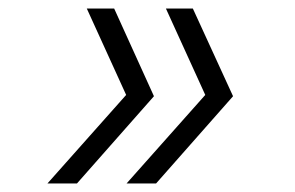

<svg xmlns="http://www.w3.org/2000/svg" viewBox="-20 -494 690 449"><path d="M160 -65H91L275 -272L183 -474H247L340 -269ZM345 -65H276L460 -272L368 -474H431L525 -269Z"/></svg>

Font: Azeret Mono ExtraLight
Style: Italic
Weight: 250
Italic angle: -12°
Designer: Martin Vácha
Foundry: Displaay
Version: Version 1.002